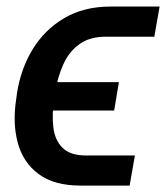

<svg xmlns="http://www.w3.org/2000/svg" viewBox="-20 -566 509 588"><path d="M243.7 -89.8H393.1L377 2.4H227.5Q145.5 2.4 97.9 -33.2Q50.3 -68.8 34.2 -129.4Q18.1 -189.9 29.8 -263.7L32.2 -281.7Q43.9 -356 80.3 -415.5Q116.7 -475.1 176.8 -510.5Q236.8 -545.9 318.4 -545.9H468.8L452.6 -453.6H303.7Q254.4 -453.6 222.7 -430.4Q190.9 -407.2 173.6 -368.2Q156.2 -329.1 148.4 -281.7L146 -263.7Q138.7 -215.8 143.3 -176.3Q147.9 -136.7 171.6 -113.3Q195.3 -89.8 243.7 -89.8ZM344.2 -314.5 329.6 -227.5H71.8L85.9 -314.5Z"/></svg>

Font: Inter 18pt Medium
Style: Italic
Weight: 500
Italic angle: -9.3988°
Designer: Rasmus Andersson
Foundry: rsms
Version: Version 4.001;git-66647c0bb